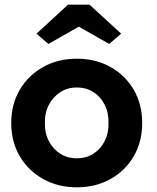

<svg xmlns="http://www.w3.org/2000/svg" viewBox="-20 -791 673 821"><path d="M28 -265Q28 -345 64.5 -407Q101 -469 164.5 -504.5Q228 -540 309 -540Q389 -540 452.5 -504.5Q516 -469 552 -407Q588 -345 588 -265Q588 -185 552 -123Q516 -61 452.5 -25.5Q389 10 309 10Q228 10 164.5 -25.5Q101 -61 64.5 -123Q28 -185 28 -265ZM444 -265Q445 -309 427.5 -343.5Q410 -378 379 -397.5Q348 -417 309 -417Q269 -417 238 -397Q207 -377 189 -343Q171 -309 172 -265Q171 -222 189 -187.5Q207 -153 238 -133.5Q269 -114 309 -114Q348 -114 379 -133.5Q410 -153 427.5 -187.5Q445 -222 444 -265ZM271 -771H363L498 -647L447 -603L317 -677L187 -603L136 -647Z"/></svg>

Font: Our Lexend SemiBold
Style: Regular
Weight: 600
Designer: Bonnie Shaver-Troup, Thomas Jockin
Foundry: Lexend
Version: Version 1.007